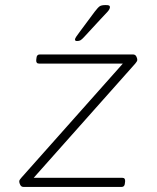

<svg xmlns="http://www.w3.org/2000/svg" viewBox="-20 -738 620 758"><path d="M73 0Q64 0 60 -8Q56 -16 56 -21Q56 -26 58.5 -29Q61 -32 64 -36L465 -487H134Q122 -487 123 -501L124 -509Q125 -523 137 -523H505Q514 -523 518 -515.5Q522 -508 522 -502Q522 -498 519.5 -494.5Q517 -491 514 -487L113 -36H463Q475 -36 474 -22L473 -14Q472 0 460 0ZM284 -576Q276 -576 276 -582Q276 -586 281.5 -594Q287 -602 296 -614L354 -692Q367 -709 374 -713.5Q381 -718 397 -718Q408 -718 411 -716Q414 -714 414 -710Q414 -702 404 -691Q394 -680 374 -659L314 -594Q304 -583 298.5 -579.5Q293 -576 284 -576Z"/></svg>

Font: Asap Expanded Expanded Thin
Style: Italic
Weight: 100
Width: 7
Italic angle: -6°
Designer: Pablo Cosgaya
Foundry: Omnibus-Type
Version: Version 3.001; ttfautohint (v1.8.4.7-5d5b)